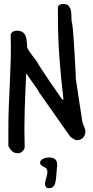

<svg xmlns="http://www.w3.org/2000/svg" viewBox="-20 -779 475 976"><path d="M22.5 -122.1Q22.5 -181.6 24.9 -241.7Q27.3 -301.8 30.3 -361.8Q33.2 -421.9 34.7 -481.9Q36.1 -542 34.2 -601.6Q37.1 -612.3 44.9 -617.7Q52.7 -623 63.5 -623Q84 -623 94.7 -615.7Q105.5 -608.4 110.4 -595.7Q115.2 -583 116.2 -567.4Q117.2 -551.8 118.2 -536.1Q129.9 -514.6 146 -494.6Q162.1 -474.6 174.8 -454.1Q174.8 -453.1 176.3 -449.7Q177.7 -446.3 178.7 -446.3Q184.6 -437.5 193.8 -423.3Q203.1 -409.2 211.9 -396Q220.7 -382.8 227.1 -373Q233.4 -363.3 233.4 -363.3L237.3 -358.4L293.9 -276.4Q297.9 -272.5 300.8 -272.5H302.7Q290 -376 282.2 -483.9Q274.4 -591.8 274.4 -697.3V-746.1Q282.2 -758.8 300.8 -758.8Q319.3 -758.8 328.1 -750Q336.9 -741.2 339.8 -728Q342.8 -714.8 342.8 -699.7Q342.8 -684.6 343.8 -671.9Q343.8 -670.9 344.7 -668.5Q345.7 -666 347.2 -657.7Q348.6 -649.4 350.1 -632.3Q351.6 -615.2 354 -585Q356.4 -554.7 358.9 -508.8Q361.3 -462.9 365.2 -396.5V-378.9L398.4 -161.1Q399.4 -153.3 406.7 -137.2Q414.1 -121.1 414.1 -112.3Q414.1 -91.8 402.3 -79.1Q390.6 -66.4 369.1 -66.4Q366.2 -66.4 361.3 -68.8Q356.4 -71.3 351.6 -74.2Q346.7 -77.1 342.3 -80.6Q337.9 -84 335.9 -85.9L178.7 -309.6Q177.7 -309.6 176.8 -313Q175.8 -316.4 174.8 -318.4Q168.9 -327.1 159.2 -340.3Q149.4 -353.5 140.6 -366.7Q131.8 -379.9 125 -389.6Q118.2 -399.4 118.2 -400.4L113.3 -404.3Q108.4 -311.5 105.5 -217.3Q102.5 -123 105.5 -29.3Q103.5 -17.6 93.3 -8.8Q83 0 72.3 0Q52.7 0 41.5 -10.3Q30.3 -20.5 22.5 -37.1ZM219.7 176.8Q206.1 166 209 150.4Q211.9 134.8 216.8 119.1Q221.7 103.5 220.7 89.4Q219.7 75.2 199.2 67.4Q185.5 59.6 184.1 51.3Q182.6 43 188.5 36.1Q194.3 29.3 205.6 25.4Q216.8 21.5 229.5 21.5Q248 21.5 259.3 29.8Q270.5 38.1 270.5 57.6Q270.5 60.5 270.5 65.4Q270.5 70.3 269.5 71.3Q267.6 95.7 266.1 116.2Q264.6 136.7 260.7 150.9Q256.8 165 247.6 172.4Q238.3 179.7 219.7 176.8Z"/></svg>

Font: Covered By Your Grace
Style: Regular
Weight: 400
Designer: Kimberly Geswein
Foundry: Kimberly Geswein
Version: Version 1.0